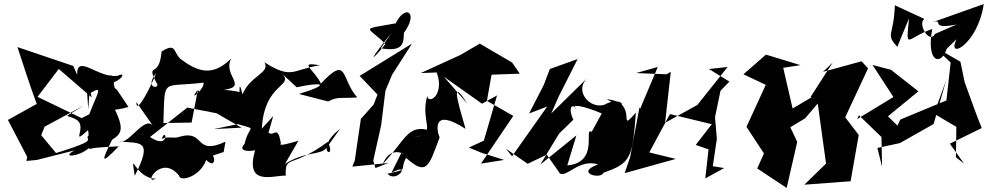

<svg xmlns="http://www.w3.org/2000/svg" viewBox="-20 -828 4867 946"><path d="M556 -386C515 -405 586 -499 462 -434C542 -379 623 -485 561 -455C467 -438 358 -567 360 -460L341 -503L66 -596C97 -502 127 -407 161 -316L19 -237L114 -55L110 -35L162 -40L347 -87C275 -47 373 -57 416 -97C457 -88 356 -98 565 -107C474 -13 479 -31 532 -139C582 -171 595 -194 534 -313C450 -278 544 -280 613 -301ZM417 -162C391 -137 475 -143 285 -83L256 -74L183 -162L200 -204L391 -307C275 -233 308 -272 361 -235C408 -200 325 -106 414 -187ZM420 -366C495 -413 459 -370 420 -265L382 -246L165 -351L277 -498L263 -494L432 -348C410 -450 399 -497 415 -289Z M1082 -79 1091 -130C934 -57 994 -192 864 -154C834 -143 808 -159 777 -143C798 -210 820 -85 719 -153L903 -298L1047 -270L1170 -199L1033 -192L1165 -219C1179 -389 1199 -371 1084 -386C1205 -400 1074 -460 1120 -540C1047 -470 980 -454 876 -533C831 -562 855 -624 776 -574C765 -436 699 -525 749 -423C781 -389 684 -384 750 -469C732 -420 650 -252 652 -325L735 -206C694 -265 614 -112 567 -131C669 -120 738 -145 644 38C621 -105 645 54 748 52C682 89 774 -72 862 37C867 71 967 42 996 -40C1061 25 1037 -126 984 -47ZM995 -318 955 -386 924 -224 785 -222C793 -453 774 -394 982 -421C994 -397 906 -319 950 -380Z M1326 -256 1270 -194C1282 -417 1423 -400 1374 -461L1442 -398C1559 -424 1622 -417 1453 -365L1597 -328C1645 -354 1660 -342 1740 -348C1658 -441 1696 -560 1561 -416C1532 -483 1442 -527 1556 -506C1419 -486 1421 -434 1283 -521C1314 -469 1211 -455 1175 -363C1148 -472 1168 -318 1158 -287L1125 -225C1261 -180 1208 -223 1185 -119C1142 -74 1237 -84 1237 -89C1186 91 1320 37 1389 37L1388 42C1384 -70 1410 7 1595 -129C1644 -32 1518 -86 1656 -194L1590 -101C1562 -61 1485 -85 1384 -20L1450 -134C1354 -107 1359 -113 1364 -123C1347 -216 1332 -153 1303 -174Z M1830 0 1819 -37 1858 -211 1879 -381 1912 -460 2010 -613 1752 -454 1840 -362 1821 -313 1758 -242 1728 -37 1716 -7 1893 -25ZM1856 -590C1960 -573 1970 -607 1970 -666C2045 -768 1976 -809 1930 -713C1745 -680 1793 -700 1879 -611C1802 -514 1792 -523 1910 -667Z M2503 -520 2344 -613 2248 -557 2053 -468 2132 -471C2172 -358 2090 -312 2085 -355C2048 -228 2139 -168 2022 -153L2126 -176C1987 -229 1989 -149 1866 -20C1909 -127 1999 -49 1957 -74L1909 23C2010 -32 1935 78 1889 28C2001 3 1945 14 1981 -50C2083 41 2092 -7 2146 -151C2134 -177 2103 -304 2274 -193C2225 -358 2206 -437 2282 -318L2167 -450L2355 -317L2429 -358L2364 -135L2290 -101L2353 -75L2464 -40L2350 -22L2509 -257L2379 -331L2402 -460L2541 -465Z M2733 -353 2826 -537 2689 -488 2659 -409 2587 -269 2676 -303 2503 -58 2473 -95 2580 -21 2674 -66 2739 27C2774 47 2833 -47 2927 -18C2809 25 2943 58 2953 23C3091 -24 3096 -53 3113 -273C3014 -160 3135 -325 2970 -339C3088 -264 3053 -366 2958 -312C2886 -289 2807 -380 2874 -444L2696 -269ZM2895 -178C2853 -206 2936 -27 2775 -13L2820 -161L2642 -17L2735 -170L2805 -238C2778 -292 2797 -326 2821 -289C2787 -318 2847 -310 2945 -269Z M3548 0 3492 -9 3512 -144 3503 -251 3530 -381 3574 -426 3473 -488 3565 -498 3416 -311 3257 -223 3285 -474 3264 -462 3114 -468 3221 -498 3134 -292 3131 -300 3085 -55 3058 25 3310 -45 3179 -77 3281 -266 3487 -216 3408 -114 3471 -92 3455 51Z M4083 -520 3973 -349 3981 -350 3756 -217 3895 -251 3839 -494 3924 -507 3754 -559 3643 -462 3753 -410 3658 -203 3744 -72 3711 2 3856 98 3908 -129 3874 -201 3947 -245 4009 -318 4050 -22 3943 82 4171 65 4211 -163 4126 -274 4129 -217 4257 -491 4225 -526 4035 -474Z M4664 -520 4643 -333 4416 -239 4402 -209 4355 -255 4505 -378 4370 -484 4279 -508 4382 -350 4203 -241 4212 -260 4323 -153 4326 -6 4303 -99 4414 -123 4580 -217 4642 -433 4582 -268 4692 -203 4690 -53 4730 -22 4660 -120 4817 -197C4787 -271 4761 -347 4733 -423L4712 -524L4578 -601ZM4587 -661C4560 -608 4500 -710 4534 -735L4389 -802C4384 -647 4341 -664 4401 -597L4459 -738C4442 -572 4446 -642 4573 -685C4543 -519 4616 -501 4645 -588L4693 -635C4641 -528 4798 -608 4827 -808L4565 -715C4645 -743 4546 -679 4693 -707Z"/></svg>

Font: Asimov Silicon
Style: Regular
Weight: 400
Designer: Google
Version: Version 2.000980; 2014